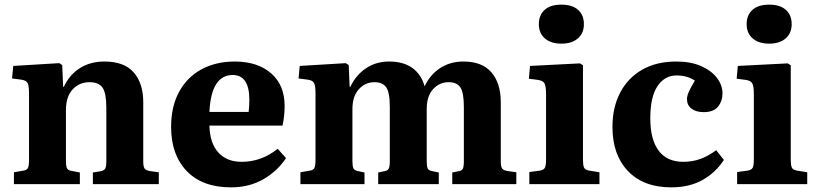

<svg xmlns="http://www.w3.org/2000/svg" viewBox="-20 -793 3521 827"><path d="M40 0V-51L80 -58Q95 -60 100 -69Q105 -78 105 -105V-391Q105 -423 99 -435Q93 -447 71 -450L32 -455L37 -509L235 -521L248 -513L252 -419H255Q279 -471 324 -499.5Q369 -528 430 -528Q515 -528 556 -481Q597 -434 597 -353V-98Q597 -76 602.5 -67.5Q608 -59 627 -56L664 -51V0H380V-50L411 -55Q428 -58 433 -66.5Q438 -75 438 -98V-329Q438 -391 422 -415Q406 -439 365 -439Q322 -439 293 -408Q264 -377 264 -318V-100Q264 -78 268.5 -68.5Q273 -59 288 -57L324 -50V0Z M975 14Q852 14 784.5 -56Q717 -126 717 -246Q717 -335 752 -398.5Q787 -462 849 -495Q911 -528 991 -528Q1089 -528 1147.5 -477.5Q1206 -427 1206 -336Q1206 -295 1197 -252H882Q884 -176 920.5 -136Q957 -96 1021 -96Q1106 -96 1176 -152L1212 -112Q1174 -55 1113.5 -20.5Q1053 14 975 14ZM882 -311H1051Q1054 -335 1054 -363Q1054 -470 982 -470Q937 -470 911.5 -431Q886 -392 882 -311Z M1274 0V-51L1314 -58Q1329 -60 1334 -69Q1339 -78 1339 -105V-391Q1339 -423 1333 -435Q1327 -447 1305 -450L1266 -455L1271 -509L1469 -521L1482 -513L1486 -419H1489Q1513 -470 1556.5 -499Q1600 -528 1656 -528Q1718 -528 1756.5 -500Q1795 -472 1809 -421Q1832 -471 1875.5 -499.5Q1919 -528 1976 -528Q2057 -528 2097 -481Q2137 -434 2137 -353V-98Q2137 -76 2142.5 -67.5Q2148 -59 2168 -56L2204 -51V0H1928V-50L1952 -55Q1969 -57 1973.5 -66Q1978 -75 1978 -98V-332Q1978 -394 1963 -416.5Q1948 -439 1912 -439Q1873 -439 1845.5 -409Q1818 -379 1818 -323V-100Q1818 -79 1821.5 -69Q1825 -59 1841 -56L1870 -50V0H1609V-50L1632 -55Q1649 -57 1654 -66Q1659 -75 1659 -98V-332Q1659 -395 1643.5 -417Q1628 -439 1593 -439Q1553 -439 1525.5 -408.5Q1498 -378 1498 -323V-100Q1498 -78 1502 -68.5Q1506 -59 1522 -56L1550 -50V0Z M2398 -605Q2353 -605 2327 -627.5Q2301 -650 2301 -689Q2301 -728 2326 -750.5Q2351 -773 2398 -773Q2445 -773 2470 -750.5Q2495 -728 2495 -689Q2495 -650 2469 -627.5Q2443 -605 2398 -605ZM2260 0V-52L2305 -58Q2322 -61 2327 -70.5Q2332 -80 2332 -106V-388Q2332 -421 2325.5 -433.5Q2319 -446 2296 -449L2258 -454L2263 -509L2478 -520L2491 -512V-105Q2491 -82 2495.5 -71.5Q2500 -61 2519 -58L2562 -51V0Z M2871 14Q2752 14 2685 -56Q2618 -126 2618 -246Q2618 -330 2651 -393.5Q2684 -457 2745.5 -492.5Q2807 -528 2893 -528Q2955 -528 2999.5 -508.5Q3044 -489 3068 -457.5Q3092 -426 3092 -391Q3092 -358 3073 -334Q3054 -310 3011 -310Q2978 -310 2958.5 -325Q2939 -340 2939 -366Q2939 -379 2946.5 -396.5Q2954 -414 2973 -446Q2940 -468 2894 -468Q2843 -468 2812 -422Q2781 -376 2781 -283Q2781 -192 2817 -144Q2853 -96 2923 -96Q2963 -96 2997 -108.5Q3031 -121 3065 -146L3098 -104Q3062 -49 3005.5 -17.5Q2949 14 2871 14Z M3293 -605Q3248 -605 3222 -627.5Q3196 -650 3196 -689Q3196 -728 3221 -750.5Q3246 -773 3293 -773Q3340 -773 3365 -750.5Q3390 -728 3390 -689Q3390 -650 3364 -627.5Q3338 -605 3293 -605ZM3155 0V-52L3200 -58Q3217 -61 3222 -70.5Q3227 -80 3227 -106V-388Q3227 -421 3220.5 -433.5Q3214 -446 3191 -449L3153 -454L3158 -509L3373 -520L3386 -512V-105Q3386 -82 3390.5 -71.5Q3395 -61 3414 -58L3457 -51V0Z"/></svg>

Font: Literata 36pt
Style: Bold
Weight: 700
Designer: Latin by Veronika Burian and Jose Scaglione. Greek by Irene Vlachou. Cyrillic by Vera Evstafieva.
Foundry: TypeTogether
Version: Version 3.002